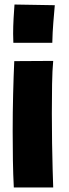

<svg xmlns="http://www.w3.org/2000/svg" viewBox="-20 -778 304 848"><path d="M39 -589Q39 -598 38.5 -607.5Q38 -617 38 -629Q38 -661 40 -697Q42 -733 44 -758L222 -755Q219 -721 215.5 -678Q212 -635 211 -589ZM41 50Q38 -6 37 -70Q36 -134 36 -199Q36 -283 38 -363Q40 -443 43 -508L215 -509Q211 -467 210 -406Q209 -345 209 -278Q209 -211 210 -146.5Q211 -82 212.5 -30Q214 22 215 50Z"/></svg>

Font: KN Bobohei
Style: Bold
Weight: 700
Designer: Kingnam Type Foundry
Version: Version 1.710;March 18, 2023